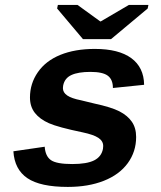

<svg xmlns="http://www.w3.org/2000/svg" viewBox="-20 -733 640 763"><path d="M249.5 9.8Q140.1 9.8 88.9 -24.9Q37.6 -59.6 33.2 -131.8L157.7 -149.9Q160.2 -112.3 182.4 -96.7Q204.6 -81.1 267.1 -81.1Q325.2 -81.1 354.2 -95.7Q383.3 -110.4 389.2 -141.6L390.1 -152.8Q390.1 -172.4 371.1 -185.1Q352.1 -197.8 308.6 -207Q211.4 -227.1 174.8 -243.2Q138.2 -259.3 118.7 -284.2Q99.1 -309.1 99.1 -345.7Q99.1 -400.9 130.4 -446Q161.6 -491.2 219.7 -514.9Q277.8 -538.6 356.9 -538.6Q451.7 -538.6 501.7 -502Q551.8 -465.3 552.7 -396L428.7 -383.3Q428.7 -417 408.4 -432.1Q388.2 -447.3 339.4 -447.3Q290.5 -447.3 263.7 -434.8Q236.8 -422.4 231 -393.1L230 -382.8Q230 -365.2 247.3 -353.5Q264.6 -341.8 301.8 -334.5L354 -321.8Q422.4 -307.1 454.6 -290.5Q486.8 -273.9 503.9 -249.3Q521 -224.6 521 -188.5Q521 -130.4 487.8 -84.7Q454.6 -39.1 392.8 -14.6Q331.1 9.8 249.5 9.8ZM421.4 -577.6H309.6L207 -699.2L210 -713.4H288.1L378.4 -647.9H380.4L492.2 -713.4H569.8L566.9 -699.2Z"/></svg>

Font: Liberation Mono
Style: Bold Italic
Weight: 700
Italic angle: -12°
Monospace: yes
Designer: Steve Matteson
Foundry: Ascender Corporation
Version: Version 2.1.5